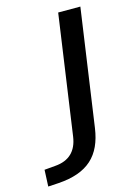

<svg xmlns="http://www.w3.org/2000/svg" viewBox="-218 -598 590 853"><g transform="rotate(-15 76.5 -171.5)"><path d="M-56.6 193.4C79.6 184.1 145 121.6 162.6 -1L239.7 -539.1H137.7L59.1 10.7C49.8 75.2 13.2 110.8 -51.3 115.7L-101.6 120.1L-105 196.3Z"/></g></svg>

Font: Winston
Style: Italic
Weight: 400
Italic angle: -8.13011°
Designer: Vernon Adams, Kim Jin-seong, David Berlow, Cristiano Sobral
Foundry: The Winston Project Authors
Version: Version 3.004